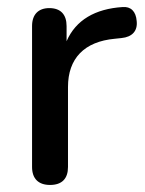

<svg xmlns="http://www.w3.org/2000/svg" viewBox="-20 -518 413 545"><path d="M122 7C156 7 173 -11 173 -44V-271C173 -352 219 -400 306 -408L325 -410C355 -413 371 -430 368 -458C366 -486 351 -500 328 -498C250 -493 195 -461 169 -401V-444C169 -477 152 -495 120 -495C89 -495 71 -477 71 -444V-44C71 -11 89 7 122 7Z"/></svg>

Font: Nunito SemiBold
Style: Regular
Weight: 600
Designer: Vernon Adams
Foundry: Vernon Adams
Version: Version 3.602